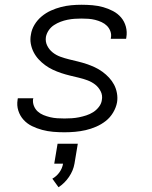

<svg xmlns="http://www.w3.org/2000/svg" viewBox="-20 -548 640 807"><path d="M251 8Q227 8 203.5 6Q180 4 157.5 -2Q135 -8 114.5 -18Q94 -28 79 -44.5Q64 -61 57 -83Q50 -105 54 -129Q54 -131 54.5 -132.5Q55 -134 55 -135H120Q120 -134 120 -133.5Q120 -133 119 -132Q117 -117 122.5 -103Q128 -89 138.5 -79.5Q149 -70 162.5 -64.5Q176 -59 190.5 -55.5Q205 -52 220.5 -51Q236 -50 251 -50Q266 -50 281.5 -51Q297 -52 312 -55Q327 -58 342.5 -63Q358 -68 371.5 -76.5Q385 -85 395.5 -98.5Q406 -112 408 -127Q412 -147 403 -164.5Q394 -182 379.5 -193Q365 -204 347.5 -210.5Q330 -217 311 -221.5Q292 -226 273.5 -230.5Q255 -235 237 -241Q219 -247 202 -255Q185 -263 170 -274Q155 -285 142.5 -298.5Q130 -312 121.5 -328.5Q113 -345 109.5 -364Q106 -383 110 -403Q113 -424 125 -444Q137 -464 155 -479Q173 -494 194 -503.5Q215 -513 236.5 -518.5Q258 -524 279.5 -526Q301 -528 322 -528Q346 -528 369 -526Q392 -524 413.5 -518Q435 -512 455 -501.5Q475 -491 489 -474.5Q503 -458 509 -436Q515 -414 511 -391Q511 -389 510.5 -387.5Q510 -386 510 -385H445Q446 -386 446 -386.5Q446 -387 446 -388Q449 -403 444 -416.5Q439 -430 429.5 -439.5Q420 -449 407 -455Q394 -461 380 -464.5Q366 -468 351.5 -469Q337 -470 322 -470Q308 -470 293.5 -469Q279 -468 264 -465Q249 -462 234.5 -456.5Q220 -451 207 -442.5Q194 -434 185 -421Q176 -408 173 -393Q170 -373 178.5 -356Q187 -339 201.5 -327.5Q216 -316 234 -309.5Q252 -303 270.5 -298.5Q289 -294 307.5 -289.5Q326 -285 344 -279Q362 -273 379 -265Q396 -257 411 -246Q426 -235 438.5 -221.5Q451 -208 459.5 -192Q468 -176 471.5 -156.5Q475 -137 472 -118Q468 -96 455.5 -75Q443 -54 424.5 -39.5Q406 -25 384 -15.5Q362 -6 340 -1Q318 4 295.5 6Q273 8 251 8ZM226 239 200 203Q218 193 230 176Q242 159 245 140H208L222 56H307L293 140Q288 169 270 195.5Q252 222 226 239Z"/></svg>

Font: Iosevka SS04 Light Extended
Style: Italic
Weight: 300
Width: 7
Italic angle: -9°
Monospace: yes
Designer: Belleve Invis
Foundry: Belleve Invis
Version: Version 19.0.0; ttfautohint (v1.8.4)